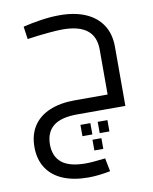

<svg xmlns="http://www.w3.org/2000/svg" viewBox="-90 -567 760 953"><g transform="rotate(-10 290.0 -91.0)"><path d="M330 137H375V191H330ZM371 54H420V111H371ZM284 54H334V111H284ZM277 318Q204 318 150.5 295.5Q97 273 68.5 229Q40 185 40 123Q40 61 68.5 17.5Q97 -26 150.5 -48.5Q204 -71 278 -71H443V-298Q443 -363 402 -395.5Q361 -428 278 -428Q252 -428 203 -423.5Q154 -419 100 -411L91 -475Q132 -485 181 -492.5Q230 -500 276 -500Q352 -500 406.5 -476.5Q461 -453 490.5 -408Q520 -363 520 -298V0H278Q195 0 156.5 31.5Q118 63 118 124Q118 184 156.5 215.5Q195 247 277 247Q295 247 318.5 245Q342 243 376 239L389 306Q364 311 335 314.5Q306 318 277 318Z"/></g></svg>

Font: Cairo Play
Style: Regular
Weight: 400
Designer: Mohamed Gaber, Accademia di Belle Arti di Urbino
Foundry: Kief Type Foundry, Accademia di Belle Arti di Urbino
Version: Version 3.119